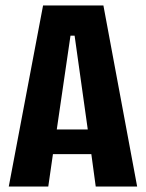

<svg xmlns="http://www.w3.org/2000/svg" viewBox="-20 -680 532 700"><path d="M12 0 137 -660H357L480 0H329L313 -118H173L156 0ZM237 -550 187 -208H300L252 -550Z"/></svg>

Font: Bricolage Grotesque 12pt Condensed Bricolage Grotesque 10pt Condensed Regular
Style: Bold
Weight: 700
Width: 3
Designer: Mathieu Triay
Foundry: Atelier Triay
Version: Version 1.001; ttfautohint (v1.8.4.7-5d5b);gftools[0.9.33.de